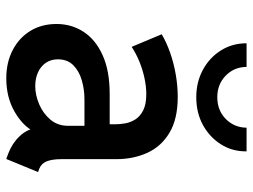

<svg xmlns="http://www.w3.org/2000/svg" viewBox="-116 -670 793 602"><g transform="rotate(90 281.0 -369.5)"><path d="M226.1 7.8Q176.3 7.8 137.7 -12.2Q99.1 -32.2 77.4 -67.6Q55.7 -103 55.7 -149.9Q55.7 -196.8 80.3 -234.6Q105 -272.5 153.8 -294.4Q202.6 -316.4 275.4 -316.4H391.1V-237.3H292Q261.2 -237.3 232.4 -229Q203.6 -220.7 185.1 -202.4Q166.5 -184.1 166.5 -153.8Q166.5 -132.3 177.5 -116.2Q188.5 -100.1 207.5 -91.6Q226.6 -83 250.5 -83Q278.3 -83 307.1 -95.2Q335.9 -107.4 355.5 -130.4Q375 -153.3 375 -186.5V-245.1L370.1 -271.5V-335.4Q370.1 -349.1 367.2 -365.5Q364.3 -381.8 355 -396.7Q345.7 -411.6 326.7 -421.4Q307.6 -431.2 275.4 -431.2Q251.5 -431.2 224.4 -425.3Q197.3 -419.4 172.1 -408.9Q147 -398.4 127.4 -385.3L87.9 -479.5Q113.3 -494.6 146.2 -506.1Q179.2 -517.6 214.8 -523.7Q250.5 -529.8 284.2 -529.8Q353.5 -529.8 396.7 -503.9Q439.9 -478 459.7 -434.3Q479.5 -390.6 479.5 -337.4V-165.5Q479.5 -136.2 486.3 -119.1Q493.2 -102.1 509.3 -95.7L520 -91.8L479 7.8L462.9 2Q430.2 -10.3 408.2 -33.4Q386.2 -56.6 383.3 -81.5L409.2 -67.4H360.8L393.1 -79.6Q376 -44.4 330.8 -18.3Q285.6 7.8 226.1 7.8ZM285.2 -587.9Q237.8 -587.9 199.5 -608.6Q161.1 -629.4 138.7 -665Q116.2 -700.7 116.2 -745.6H190.4Q190.4 -707 217.5 -680.4Q244.6 -653.8 285.2 -653.8Q326.7 -653.8 353.5 -680.4Q380.4 -707 380.9 -745.6H455.1Q455.6 -700.7 432.9 -665Q410.2 -629.4 372.1 -608.6Q334 -587.9 285.2 -587.9Z"/></g></svg>

Font: Reddit Mono SemiBold
Style: Regular
Weight: 600
Monospace: yes
Designer: Stephen Hutchings
Foundry: Reddit
Version: Version 1.014